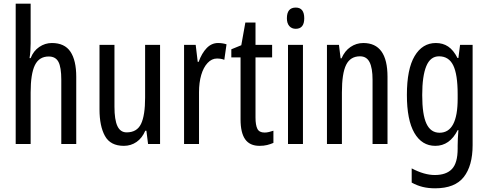

<svg xmlns="http://www.w3.org/2000/svg" viewBox="-20 -780 2644 1040"><path d="M146 -545Q146 -501 140 -465H146Q161 -504 192.5 -525.5Q224 -547 261 -547Q330 -547 361.5 -500Q393 -453 393 -364V0H312V-348Q312 -416 296.5 -445Q281 -474 244 -474Q192 -474 169 -427Q146 -380 146 -279V0H65V-760H146Z M847 -537V0H782L773 -72H767Q750 -32 719.5 -11Q689 10 651 10Q578 10 548.5 -43.5Q519 -97 519 -187V-537H600V-202Q600 -131 616 -97Q632 -63 666 -63Q722 -63 744 -109Q766 -155 766 -251V-537Z M1161 -547Q1185 -547 1207 -540L1195 -456Q1178 -463 1155 -463Q1127 -463 1104.5 -439Q1082 -415 1070 -374Q1058 -333 1058 -280V0H977V-537H1040L1051 -445H1056Q1073 -492 1099.5 -519.5Q1126 -547 1161 -547Z M1413 -62Q1425 -62 1437 -65Q1449 -68 1461 -72V-6Q1445 1 1427 5.5Q1409 10 1386 10Q1333 10 1308 -25.5Q1283 -61 1283 -133V-469H1233V-513L1287 -535L1309 -658H1364V-537H1454V-469H1364V-143Q1364 -103 1374 -82.5Q1384 -62 1413 -62Z M1582 -739Q1628 -739 1628 -681Q1628 -624 1582 -624Q1560 -624 1547 -639Q1534 -654 1534 -681Q1534 -739 1582 -739ZM1621 -537V0H1540V-537Z M1948 -547Q2079 -547 2079 -364V0H1998V-348Q1998 -411 1982 -443Q1966 -475 1930 -475Q1878 -475 1855 -429Q1832 -383 1832 -279V0H1751V-537H1816L1825 -464H1830Q1847 -504 1878.5 -525.5Q1910 -547 1948 -547Z M2341 -547Q2379 -547 2407.5 -528Q2436 -509 2458 -466H2463L2472 -537H2540V6Q2540 118 2492 179Q2444 240 2337 240Q2300 240 2269.5 232.5Q2239 225 2210 209V132Q2278 168 2335 168Q2397 168 2428 135.5Q2459 103 2459 25V9Q2459 -8 2460 -29.5Q2461 -51 2463 -75H2459Q2416 10 2338 10Q2265 10 2224.5 -60Q2184 -130 2184 -266Q2184 -406 2226 -476.5Q2268 -547 2341 -547ZM2358 -475Q2311 -475 2289 -421.5Q2267 -368 2267 -265Q2267 -159 2290 -110Q2313 -61 2361 -61Q2459 -61 2459 -245V-270Q2459 -377 2435 -426Q2411 -475 2358 -475Z"/></svg>

Font: Noto Sans Malayalam ExtraCondensed
Style: Regular
Weight: 400
Width: 2
Designer: Jelle Bosma - Monotype Design Team
Foundry: Monotype Imaging Inc.
Version: Version 2.104; ttfautohint (v1.8.4.7-5d5b)